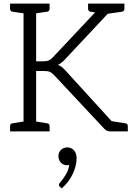

<svg xmlns="http://www.w3.org/2000/svg" viewBox="-20 -731 745 1068"><path d="M678 -45Q691 -43 691 -29V0H594Q582 0 574 -4Q566 -8 559 -16L280 -314Q266 -328 256 -332Q246 -336 225 -336H181V-55L243 -45Q256 -44 256 -29V0H36V-29Q36 -43 49 -45L111 -55V-657L49 -666Q36 -669 36 -682V-711H256V-682Q256 -669 243 -666L181 -657V-390H220Q239 -390 249.5 -394Q260 -398 271 -409L509 -662L483 -666Q470 -669 470 -682V-711H672V-682Q672 -669 659 -666L584 -655H580L338 -397Q321 -379 302 -370Q314 -366 323 -359Q332 -352 343 -340L601 -57H602ZM312 307Q308 303 308 297Q308 291 313 286Q334 261 348 237Q362 213 365 185Q360 188 353 188Q332 188 318.5 173.5Q305 159 305 137Q305 117 319 103Q333 89 354 89Q378 89 392 105.5Q406 122 406 149Q406 193 383.5 239Q361 285 323 317Z"/></svg>

Font: Aleo Light
Style: Regular
Weight: 300
Designer: Alessio Laiso
Foundry: Alessio Laiso
Version: Version 2.000